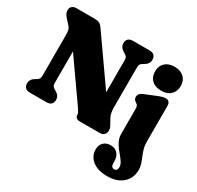

<svg xmlns="http://www.w3.org/2000/svg" viewBox="-194 -925 1430 1394"><g transform="rotate(30 521.0 -227.5)"><path d="M268.5 -49Q268.5 -26 255.5 -13Q242.5 0 215 0H79Q51.5 0 38.5 -13Q25.5 -26 25.5 -49Q25.5 -84 60.5 -104L71 -110Q84 -117 89.5 -126.5Q95 -136 95 -156.5V-488Q95 -517.5 91.2 -533.2Q87.5 -549 75 -562.5L41 -600Q27.5 -615 21 -627.2Q14.5 -639.5 14.5 -656.5Q14.5 -676.5 27.8 -688.2Q41 -700 62 -700H212.5Q240.5 -700 255.5 -693Q270.5 -686 285 -665L577.5 -248L555.5 -142.5V-543.5Q555.5 -564 550.5 -572.8Q545.5 -581.5 531 -590L521 -596Q485.5 -617.5 485.5 -651Q485.5 -674 498.5 -687Q511.5 -700 539 -700H675Q703 -700 715.8 -687Q728.5 -674 728.5 -651Q728.5 -616 693.5 -596L683 -590Q669 -582 664 -573.2Q659 -564.5 659 -543.5V-215Q659 -188.5 663 -167.8Q667 -147 676.5 -130.5L693 -101.5Q705.5 -80 708.8 -70Q712 -60 712 -48.5Q712 -26.5 698.8 -13.2Q685.5 0 664.5 0H496.5Q456 0 456 -35Q456 -42.5 451 -52.8Q446 -63 422.5 -96.5L150.5 -484L198.5 -550.5V-156.5Q198.5 -135.5 203.8 -126.8Q209 -118 223 -110L233 -104Q268.5 -84 268.5 -49ZM990.5 -118Q990.5 -85 998.2 -57.8Q1006 -30.5 1016.5 -6Q1027 18.5 1034.8 42.2Q1042.5 66 1042.5 91.5Q1042.5 160 995 202.5Q947.5 245 865.5 245Q808.5 245 771 227.5Q733.5 210 715 181.2Q696.5 152.5 696.5 120Q696.5 80 719 58.5Q741.5 37 778 37Q815 37 836.5 61.5Q858 86 858 125V141.5Q858 158.5 865.2 167.5Q872.5 176.5 885.5 176.5Q897.5 176.5 904.2 168Q911 159.5 911 143.5Q911 125 900 106.8Q889 88.5 872.5 69.2Q856 50 839.5 28.2Q823 6.5 812 -18.8Q801 -44 801 -74.5V-278.5Q801 -298 797.2 -306Q793.5 -314 785 -319.5L780.5 -322.5Q768.5 -330.5 763.5 -338.5Q758.5 -346.5 758.5 -359Q758.5 -373.5 767 -384Q775.5 -394.5 797 -403.5L886.5 -440Q912 -450.5 926.5 -454.2Q941 -458 953.5 -458Q972 -458 981.2 -446.5Q990.5 -435 990.5 -416.5ZM894.5 -488.5Q844.5 -488.5 815.8 -515.5Q787 -542.5 787 -588.5Q787 -634.5 815.8 -661.5Q844.5 -688.5 894.5 -688.5Q944.5 -688.5 973.2 -661.5Q1002 -634.5 1002 -588.5Q1002 -542.5 973.2 -515.5Q944.5 -488.5 894.5 -488.5Z"/></g></svg>

Font: Fraunces 144pt S100 Black
Style: Regular
Weight: 900
Version: Version 1.000